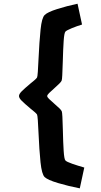

<svg xmlns="http://www.w3.org/2000/svg" viewBox="-20 -821 548 1041"><path d="M222.2 139.2Q206.5 124 199.7 59.1Q192.9 -5.9 188.5 -106.4Q187 -141.1 185.1 -168.9Q183.1 -196.8 180.7 -200.2Q177.2 -205.6 166.7 -214.6Q156.2 -223.6 144.5 -232.9Q114.3 -258.3 98.6 -273.7Q83 -289.1 83 -300.3Q83 -311.5 98.6 -326.9Q114.3 -342.3 144.5 -367.7Q156.2 -377 166.7 -386Q177.2 -395 180.7 -400.4Q183.1 -403.8 185.1 -431.6Q187 -459.5 188.5 -494.6Q193.4 -597.7 200 -661.1Q206.5 -724.6 222.2 -739.7Q237.8 -755.4 290.3 -772Q342.8 -788.6 400.4 -800.8L424.8 -688Q397.5 -679.7 368.9 -668Q340.3 -656.2 334.5 -649.4Q328.1 -641.6 325.2 -599.1Q322.3 -556.6 320.3 -483.9Q318.8 -437.5 317.6 -412.8Q316.4 -388.2 314 -383.3Q310.5 -376.5 301.8 -367.9Q293 -359.4 274.9 -342.8Q255.9 -326.2 246.1 -316.4Q236.3 -306.6 235.8 -300.3Q236.3 -293.9 245.6 -284.9Q254.9 -275.9 274.9 -258.3Q293.5 -242.2 302.5 -233.4Q311.5 -224.6 314.9 -217.3Q318.8 -209 320.8 -116.7Q322.3 -46.9 325.2 -2.7Q328.1 41.5 334.5 48.8Q340.8 56.2 371.6 66.9Q402.3 77.6 437 87.4L412.6 200.2Q350.1 188 294.4 171.4Q238.8 154.8 222.2 139.2Z"/></svg>

Font: Lesson One
Style: Bold
Weight: 700
Designer: But Ko, Victor Gaultney, Annie Olsen, Julie Remington, Don Collingsworth, Eric Hays, Becca Hirsbrunner
Version: Version 1.100